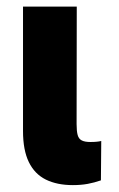

<svg xmlns="http://www.w3.org/2000/svg" viewBox="-20 -548 357 574"><path d="M48.8 -528.3H209.5L209 -176.8Q209 -155.8 212.2 -144.3Q215.3 -132.8 224.4 -128.2Q233.4 -123.5 250 -123.5Q261.7 -123.5 269 -124.3Q276.4 -125 282.7 -126.5L281.7 -8.8Q262.2 -2 242.2 1.7Q222.2 5.4 197.8 5.4Q150.4 5.4 116.9 -11.2Q83.5 -27.8 66.2 -63.5Q48.8 -99.1 48.8 -156.2Z"/></svg>

Font: Roboto Condensed Black
Style: Regular
Weight: 900
Designer: Christian Robertson
Foundry: Google
Version: Version 3.008; 2023